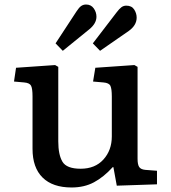

<svg xmlns="http://www.w3.org/2000/svg" viewBox="-20 -816 756 850"><path d="M297 14Q213 14 168.5 -30Q124 -74 124 -157V-389Q124 -424 117.5 -436.5Q111 -449 87 -451L42 -455L51 -516L224 -528L238 -520V-190Q238 -131 256.5 -100Q275 -69 337 -69Q401 -69 438 -110Q475 -151 475 -212V-389Q475 -422 469 -435.5Q463 -449 438 -451L392 -455L402 -516L575 -528L589 -520V-113Q589 -88 596 -77Q603 -66 623 -64L675 -60V0L497 6L482 -76H479Q439 -32 396 -9Q353 14 297 14ZM258 -591 226 -624 319 -766Q330 -783 339.5 -789.5Q349 -796 361 -796Q383 -796 395 -779Q407 -762 407 -742Q407 -712 375 -686ZM423 -591 391 -624 496 -761Q508 -777 517.5 -784Q527 -791 539 -791Q563 -791 574 -774Q585 -757 585 -738Q585 -704 550 -679Z"/></svg>

Font: Literata 7pt Medium
Style: Regular
Weight: 500
Designer: Latin by Veronika Burian and Jose Scaglione. Greek by Irene Vlachou. Cyrillic by Vera Evstafieva.
Foundry: TypeTogether
Version: Version 3.002